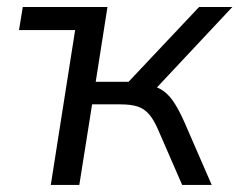

<svg xmlns="http://www.w3.org/2000/svg" viewBox="-20 -522 676 542"><path d="M123.4 0 192.1 -437.2H33.7L44.3 -502.3H283.4L250.2 -291.1H342.9L542 -502.3H635.9L408.3 -259.4L386.4 -284Q414.5 -281 433.7 -270.1Q452.9 -259.2 468.5 -236.9Q484 -214.6 501.2 -175.7L577.6 0H494.2L426.4 -155.7Q414.2 -184 400.6 -199.7Q387 -215.3 368.1 -221.4Q349.2 -227.4 320.3 -227.4H240L203.9 0Z"/></svg>

Font: Mulish ExtraLight
Style: Italic
Weight: 200
Italic angle: -9°
Designer: Vernon Adams
Foundry: Vernon Adams
Version: Version 3.603